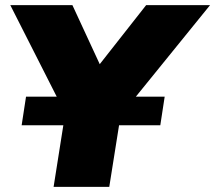

<svg xmlns="http://www.w3.org/2000/svg" viewBox="-20 -725 835 745"><path d="M188 0 233 -285 20 -705H261L367 -476L547 -705H795L448 -277L404 0ZM64 -239 81 -350H619L602 -239Z"/></svg>

Font: Mulish ExtraBlack
Style: Italic
Weight: 1000
Italic angle: -9°
Designer: Vernon Adams
Foundry: Vernon Adams
Version: Version 3.603; ttfautohint (v1.8.3)